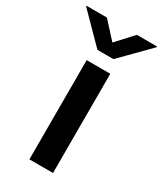

<svg xmlns="http://www.w3.org/2000/svg" viewBox="-256 -843 776 915"><g transform="rotate(30 132.0 -385.0)"><path d="M68 0H198V-546H68ZM-62 -766 88 -614H176L326 -766V-770H215L132 -680L50 -770H-62Z"/></g></svg>

Font: Wafeq Semi Bold
Style: Regular
Weight: 600
Designer: Rasmus Andersson & Azza Alameddine
Foundry: Google & TypeTogether
Version: Version 3.000;January 28, 2025;FontCreator 15.0.0.3014 64-bi